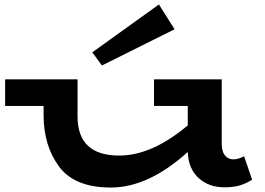

<svg xmlns="http://www.w3.org/2000/svg" viewBox="-20 -826 1184 859"><path d="M1108 -22Q1083 -6 1054.5 3Q1026 12 984 12Q914 12 868.5 -29.5Q823 -71 820 -146Q644 13 476 13Q314 13 244.5 -80.5Q175 -174 175 -311V-352H3V-471H327V-305Q327 -130 513 -130Q660 -130 820 -265V-352H669V-471H972V-184Q972 -147 987 -130Q1002 -113 1024 -113Q1046 -113 1072 -127ZM436 -533 761 -695 691 -806 393 -592Z"/></svg>

Font: BioRhyme Expanded ExtraBold
Style: Regular
Weight: 800
Width: 7
Designer: Aoife Mooney
Foundry: Aoife Mooney Type
Version: Version 1.000